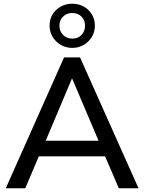

<svg xmlns="http://www.w3.org/2000/svg" viewBox="-20 -1014 776 1034"><path d="M11 0 325 -705H411L726 0H620L534 -200L581 -172H155L201 -200L116 0ZM367 -590 216 -232 191 -256H544L521 -232L369 -590ZM369 -756Q335 -756 307 -772.5Q279 -789 263 -816Q247 -843 247 -876Q247 -910 263 -936.5Q279 -963 307 -978.5Q335 -994 369 -994Q404 -994 431.5 -978.5Q459 -963 475 -936Q491 -909 491 -876Q491 -843 475 -816Q459 -789 431.5 -772.5Q404 -756 369 -756ZM369 -806Q400 -806 419 -826Q438 -846 438 -876Q438 -905 419 -924.5Q400 -944 369 -944Q339 -944 319.5 -924.5Q300 -905 300 -876Q300 -846 319.5 -826Q339 -806 369 -806Z"/></svg>

Font: Nunito Sans 12pt SemiBold
Style: Regular
Weight: 600
Designer: Vernon Adams
Foundry: Vernon Adams
Version: Version 3.101;gftools[0.9.27]